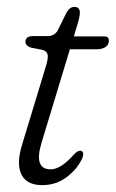

<svg xmlns="http://www.w3.org/2000/svg" viewBox="-20 -531 337 559"><path d="M105 -385.5 69.5 -392.5Q54 -398.5 54 -409Q54 -426 77 -426H120Q137 -426 147 -440.5L174 -495Q183.5 -511 196.5 -511Q212.5 -511 212.5 -494Q212.5 -482.5 205.5 -460L195 -425H284Q297 -425 297 -412.5Q297 -400.5 287 -394Q277 -387.5 261 -387.5H183.5L101 -115.5Q77.5 -38 127.5 -38Q157 -38 194.5 -80.5Q208 -95 216.5 -91.5Q222 -90 222.2 -83.5Q222.5 -77 219 -69Q203.5 -37 173 -14.5Q142.5 8 103 8Q57 8 42 -23.8Q27 -55.5 45 -112L111 -329.5Q120.5 -358.5 119 -370Q117.5 -381.5 105 -385.5Z"/></svg>

Font: Fraunces 144pt S100 Light
Style: Italic
Weight: 300
Italic angle: -16°
Version: Version 1.000; ttfautohint (v1.8.3)